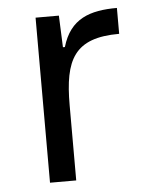

<svg xmlns="http://www.w3.org/2000/svg" viewBox="-44 -555 454 591"><g transform="rotate(-5 183.5 -259.0)"><path d="M87 -510V0H168V-232C168 -373 200 -438 339 -438V-518C256 -518 194 -498 169 -412H163L159 -510Z"/></g></svg>

Font: Saira UNSAM
Style: Regular
Weight: 400
Designer: Hector Gatti with collaboration of the Omnibus-Type team
Foundry: Omnibus-Type
Version: Version 0.072;PS 000.072;hotconv 1.0.88;makeotf.lib2.5.64775